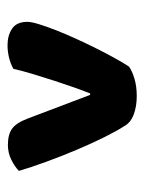

<svg xmlns="http://www.w3.org/2000/svg" viewBox="45 -750 392 523"><g transform="rotate(90 241.5 -488.0)"><path d="M161 -643Q172 -651 193 -657.5Q214 -664 241 -664Q270 -664 292 -655.5Q314 -647 323 -630Q335 -612 352.5 -577Q370 -542 387.5 -500.5Q405 -459 420.5 -416.5Q436 -374 445 -343Q434 -332 415 -322.5Q396 -313 374 -313Q346 -313 330 -324.5Q314 -336 302 -368L238 -537H234Q226 -517 217 -491.5Q208 -466 199 -438Q190 -410 181.5 -382Q173 -354 167 -328Q153 -320 136 -316Q119 -312 103 -312Q76 -312 57.5 -324.5Q39 -337 39 -366Q39 -377 45.5 -398Q52 -419 62 -444.5Q72 -470 85 -498.5Q98 -527 111.5 -554Q125 -581 138 -604.5Q151 -628 161 -643Z"/></g></svg>

Font: Baloo Paaji 2
Style: Bold
Weight: 700
Designer: Shuchita Grover, Noopur Datye and Ek Type
Foundry: Ek Type
Version: Version 1.640;hotconv 1.0.111;makeotfexe 2.5.65597; ttfautoh